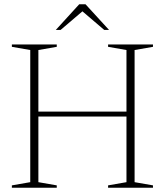

<svg xmlns="http://www.w3.org/2000/svg" viewBox="-20 -878 771 898"><path d="M159.5 -26 245.5 -11V0H35.5V-11L121.5 -26V-644L35.5 -659V-670H245.5V-659L159.5 -644V-356H571.5V-644L485.5 -659V-670H695.5V-659L609.5 -644V-26L695.5 -11V0H485.5V-11L571.5 -26V-333H159.5ZM467.5 -738 365.5 -825 263.5 -738H241L350.5 -858H380L490 -738Z"/></svg>

Font: Newsreader 16pt ExtraLight
Style: Regular
Weight: 275
Designer: Hugues Gentile
Foundry: Production Type
Version: Version 1.003; ttfautohint (v1.8.3)